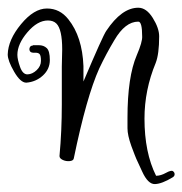

<svg xmlns="http://www.w3.org/2000/svg" viewBox="-30 -414 472 497"><path d="M130 -242 131 -286Q131 -338 116 -353Q108 -361 94 -361Q67 -361 41 -330.5Q15 -300 15 -272Q15 -260 22 -240.5Q29 -221 41.5 -221.5Q54 -222 65 -232.5Q76 -243 76 -256.5Q76 -270 72.5 -274Q69 -278 59.5 -277.5Q50 -277 47.5 -281.5Q45 -286 47 -291Q49 -296 55 -296V-297Q58 -297 70.5 -297Q83 -297 91 -289.5Q99 -282 99 -258.5Q99 -235 81 -218.5Q63 -202 38 -200Q23 -200 6.5 -228.5Q-10 -257 -10 -273Q-9 -311 24.5 -351.5Q58 -392 91.5 -392Q125 -392 147 -364Q183 -319 186 -243V-203Q236 -321 245 -334Q285 -394 328 -394Q349 -394 365.5 -367.5Q382 -341 382 -320Q382 -274 373 -251Q344 -181 344 -107Q344 -19 374 41Q386 41 399.5 33.5Q413 26 417.5 29Q422 32 422 37Q422 42 417 45Q389 62 371 62.5Q353 63 338 30Q336 25 329 10.5Q322 -4 318.5 -13.5Q315 -23 310 -36Q300 -64 300 -82Q300 -100 300 -109Q300 -215 324 -271Q339 -306 338 -320Q338 -358 328 -358Q294 -358 266 -310Q245 -275 227 -237Q194 -164 161 -4Q160 2 150.5 3Q141 4 132.5 0Q124 -4 124 -10Q130 -75 130 -143.5Q130 -212 130 -242Z"/></svg>

Font: Ruge Boogie
Style: Regular
Weight: 400
Version: Version 1.003